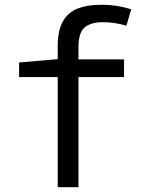

<svg xmlns="http://www.w3.org/2000/svg" viewBox="-20 -785 603 805"><path d="M222 0V-462H60V-523L222 -537V-593Q222 -658 244 -696Q266 -734 306.5 -749.5Q347 -765 403 -765Q443 -765 474.5 -759.5Q506 -754 530 -746L510 -677Q489 -684 462.5 -688Q436 -692 411 -692Q362 -692 335.5 -670.5Q309 -649 309 -586V-536H500V-462H309V0Z"/></svg>

Font: Noto Sans Mono SemiCondensed
Style: Regular
Weight: 400
Width: 4
Designer: Monotype Design Team
Foundry: Monotype Imaging Inc.
Version: Version 2.014